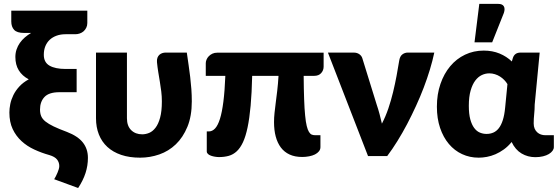

<svg xmlns="http://www.w3.org/2000/svg" viewBox="-20 -782 2796 962"><path d="M417.5 -666.5Q417.5 -653.5 412.2 -643Q407 -632.5 398.8 -625.2Q390.5 -618 379.5 -614.2Q368.5 -610.5 357.5 -610.5H308.5Q283.5 -610.5 263.5 -603.2Q243.5 -596 229.2 -582.8Q215 -569.5 207.2 -550.5Q199.5 -531.5 199.5 -507.5Q199.5 -469.5 228.2 -453Q257 -436.5 308.5 -436.5H364V-320H277.5Q225.5 -320 203 -296.2Q180.5 -272.5 180.5 -233Q180.5 -214 186.5 -199.8Q192.5 -185.5 207.8 -173.2Q223 -161 249 -148.5Q275 -136 315.5 -121Q370 -100 395.2 -68Q420.5 -36 420.5 9Q420.5 48 408.5 85Q396.5 122 371.5 160L251.5 116Q255.5 109.5 260 100.8Q264.5 92 268.2 83Q272 74 274.5 65.5Q277 57 277 50Q277 31.5 265.8 17.2Q254.5 3 227.5 -5Q188 -16 151.8 -32.8Q115.5 -49.5 87.8 -75Q60 -100.5 43.5 -135.5Q27 -170.5 27 -218.5Q27 -238 31.5 -260.5Q36 -283 47 -305.5Q58 -328 76.8 -348.5Q95.5 -369 124 -384.5Q91 -402 74 -429.8Q57 -457.5 57 -496.5Q57 -516.5 63 -534.2Q69 -552 79.5 -567Q90 -582 104.5 -594.5Q119 -607 136 -617H100.5Q65 -617 50.8 -632.5Q36.5 -648 36.5 -674.5V-728.5H417.5Z M916 -518.5Q920.5 -486.5 925 -456.2Q929.5 -426 933 -396Q936.5 -366 938.8 -335.8Q941 -305.5 941 -274Q941 -200 919 -146.8Q897 -93.5 861 -59Q825 -24.5 778.2 -8.2Q731.5 8 682 8Q628.5 8 587.2 -6Q546 -20 518 -45.8Q490 -71.5 475.5 -108Q461 -144.5 461 -189.5V-518.5H616V-189.5Q616 -151 637.2 -130Q658.5 -109 692.5 -109Q710 -109 727.5 -116.2Q745 -123.5 759.2 -142Q773.5 -160.5 782.2 -192.5Q791 -224.5 791 -274Q791 -299.5 788 -323.8Q785 -348 781 -372Q777 -396 773 -420.5Q769 -445 766.5 -470.5Q765.5 -484 769 -493Q772.5 -502 779 -507.8Q785.5 -513.5 793.5 -516Q801.5 -518.5 809 -518.5Z M1601.5 -448Q1601.5 -429.5 1589.2 -415.8Q1577 -402 1554.5 -402H1501.5Q1502 -334 1503.8 -285.5Q1505.5 -237 1508.8 -203.8Q1512 -170.5 1516.8 -151Q1521.5 -131.5 1528 -121Q1534.5 -110.5 1542.2 -107.5Q1550 -104.5 1559.5 -104.5H1585.5V-45Q1585.5 -33 1578 -23.8Q1570.5 -14.5 1558 -8.2Q1545.5 -2 1528.8 1.2Q1512 4.5 1494 4.5Q1457.5 4.5 1431 -7.8Q1404.5 -20 1387.2 -43Q1370 -66 1361.5 -98Q1353 -130 1353 -170Q1353 -193 1355.5 -216.2Q1358 -239.5 1361.5 -266.8Q1365 -294 1369 -327Q1373 -360 1375.5 -402H1243.5Q1241.5 -316 1235.8 -252.5Q1230 -189 1220.5 -143.8Q1211 -98.5 1197.5 -69.5Q1184 -40.5 1166.2 -24Q1148.5 -7.5 1126.2 -1.2Q1104 5 1077.5 5Q1068 5 1057.2 3.2Q1046.5 1.5 1037.2 -1.8Q1028 -5 1022 -10.5Q1016 -16 1016 -23.5V-123.5H1026.5Q1043.5 -123.5 1057.5 -138.2Q1071.5 -153 1082 -186.2Q1092.5 -219.5 1099.2 -272.5Q1106 -325.5 1109 -402H1011V-465.5Q1011 -474 1014.8 -483.2Q1018.5 -492.5 1026 -500.2Q1033.5 -508 1044 -513Q1054.5 -518 1068 -518H1601.5Z M2156 -518.5Q2147.5 -478 2134 -433.5Q2120.5 -389 2103 -343Q2085.5 -297 2064.2 -250.8Q2043 -204.5 2019.8 -160.2Q1996.5 -116 1971.2 -75.2Q1946 -34.5 1920 0H1824L1623 -518.5H1752Q1768.5 -518.5 1779.8 -510.8Q1791 -503 1795 -491.5L1867 -259Q1875.5 -234 1881.8 -210.2Q1888 -186.5 1893.5 -162.5Q1912 -198 1925.8 -238.5Q1939.5 -279 1949.5 -320.5Q1959.5 -362 1967 -402.2Q1974.5 -442.5 1980 -477Q1983.5 -500 1995.8 -509.2Q2008 -518.5 2023 -518.5Z M2522.5 -360.5Q2516 -371.5 2506.5 -381.2Q2497 -391 2485.2 -398.5Q2473.5 -406 2459.8 -410.2Q2446 -414.5 2431.5 -414.5Q2412.5 -414.5 2394.2 -406Q2376 -397.5 2361.5 -378.5Q2347 -359.5 2338 -328.2Q2329 -297 2329 -252Q2329 -211.5 2336.2 -184.5Q2343.5 -157.5 2355.8 -141Q2368 -124.5 2384 -117.8Q2400 -111 2418 -111Q2436.5 -111 2452 -117.8Q2467.5 -124.5 2479.5 -140Q2491.5 -155.5 2499.5 -180.8Q2507.5 -206 2511 -243ZM2755 -104.5V-45Q2755 -35.5 2748.5 -26.5Q2742 -17.5 2730 -10.2Q2718 -3 2700.8 1.2Q2683.5 5.5 2662 5.5Q2624.5 5.5 2593.2 -13Q2562 -31.5 2543.5 -70.5Q2525.5 -48.5 2504.8 -33.5Q2484 -18.5 2462.5 -9.2Q2441 0 2419.5 4Q2398 8 2378.5 8Q2333.5 8 2295.2 -9.8Q2257 -27.5 2229 -60.8Q2201 -94 2185 -141.2Q2169 -188.5 2169 -247.5Q2169 -309.5 2186.8 -361.2Q2204.5 -413 2235.8 -450.2Q2267 -487.5 2310 -508Q2353 -528.5 2403.5 -528.5Q2447.5 -528.5 2483 -513.8Q2518.5 -499 2544.5 -474L2550 -492.5Q2559 -518.5 2588 -518.5H2684L2659 -257.5Q2659 -233.5 2656.5 -210.2Q2654 -187 2654 -163.5Q2654 -148.5 2658.8 -137.5Q2663.5 -126.5 2671.8 -119Q2680 -111.5 2690.5 -108Q2701 -104.5 2712.5 -104.5ZM2357.5 -570 2381.5 -762.5H2476.5Q2497.5 -762.5 2504.5 -750.2Q2511.5 -738 2504.5 -717L2446 -570Z"/></svg>

Font: Lato 2
Style: Regular
Weight: 900
Designer: Lukasz Dziedzic with Adam Twardoch and Botio Nikoltchev
Foundry: tyPoland Lukasz Dziedzic
Version: Version 2.015; 2015-08-06; http://www.latofonts.com/